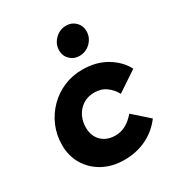

<svg xmlns="http://www.w3.org/2000/svg" viewBox="-183 -898 966 1034"><g transform="rotate(-30 300.0 -381.0)"><path d="M291 11Q218 11 161 -19.5Q104 -50 71.5 -103.5Q39 -157 39 -225Q39 -288 62 -342Q85 -396 125.5 -437Q166 -478 219.5 -501Q273 -524 335 -524Q421 -524 484 -486.5Q547 -449 577 -391L451 -307Q435 -339 404 -362Q373 -385 330 -385Q290 -385 260 -366Q230 -347 213.5 -315Q197 -283 197 -243Q197 -208 212 -181.5Q227 -155 253.5 -141Q280 -127 313 -127Q351 -127 381.5 -144.5Q412 -162 437 -192L534 -106Q491 -49 429 -19Q367 11 291 11ZM361 -595Q327 -595 303.5 -618Q280 -641 280 -675Q280 -715 309.5 -744Q339 -773 379 -773Q413 -773 436.5 -750Q460 -727 460 -693Q460 -653 431 -624Q402 -595 361 -595Z"/></g></svg>

Font: Red Hat Mono
Style: Italic
Weight: 300
Italic angle: -12°
Monospace: yes
Designer: Pentagram, MCKL
Foundry: Pentagram, MCKL
Version: Version 1.023